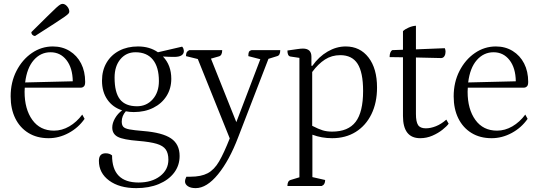

<svg xmlns="http://www.w3.org/2000/svg" viewBox="-20 -702 2785 992"><path d="M231 12Q171 12 127 -15Q83 -42 59 -90.5Q35 -139 35 -204Q35 -277 65 -335.5Q95 -394 144.5 -428Q194 -462 253 -462Q302 -462 340 -438.5Q378 -415 399 -374Q420 -333 420 -279Q420 -261 413 -255Q406 -249 399 -249H108Q107 -239 107 -228Q107 -138 147 -82.5Q187 -27 259 -27Q300 -27 338 -49Q376 -71 405 -110L417 -88Q385 -42 335 -15Q285 12 231 12ZM241 -432Q190 -432 154.5 -391.5Q119 -351 110 -276L356 -282Q355 -351 323.5 -391.5Q292 -432 241 -432ZM161 -516Q154 -516 148 -521.5Q142 -527 142 -536Q196 -589 226 -619Q256 -649 270.5 -662Q285 -675 291.5 -678.5Q298 -682 303 -682Q316 -682 327 -669Q338 -656 338 -642Q338 -637 334 -632Q330 -627 314 -615.5Q298 -604 261.5 -580.5Q225 -557 161 -516Z M671 -123Q650 -123 630 -127Q609 -103 609 -74Q609 -56 617 -47Q625 -38 648.5 -33.5Q672 -29 721 -25Q819 -17 863.5 13Q908 43 908 104Q908 153 879.5 190.5Q851 228 800.5 249Q750 270 684 270Q597 270 544 231Q491 192 491 129Q491 90 526 90Q546 90 559 101Q559 241 696 241Q764 241 807 208Q850 175 850 123Q850 90 836.5 70.5Q823 51 789.5 41Q756 31 695 26Q617 20 588.5 5Q560 -10 560 -43Q560 -66 574 -90.5Q588 -115 611 -132Q563 -147 535 -187Q507 -227 507 -285Q507 -338 530.5 -378Q554 -418 596 -440Q638 -462 693 -462Q753 -462 796 -432L921 -461Q926 -456 928 -449.5Q930 -443 930 -439Q930 -408 880 -408Q868 -408 852.5 -408.5Q837 -409 822 -410Q865 -365 865 -295Q865 -245 840.5 -206Q816 -167 772 -145Q728 -123 671 -123ZM688 -153Q737 -153 769 -189Q801 -225 801 -283Q801 -355 770 -393.5Q739 -432 680 -432Q632 -432 602 -396Q572 -360 572 -301Q572 -224 600 -188.5Q628 -153 688 -153Z M991 270Q965 270 950.5 260Q936 250 936 236Q936 224 943 211H964Q1019 211 1053 193Q1087 175 1112 132Q1137 89 1167 13L1002 -397L941 -412Q941 -425 944.5 -431.5Q948 -438 958 -443H1128Q1128 -416 1112 -411L1070 -399L1201 -71L1325 -396L1263 -412Q1263 -427 1266 -433.5Q1269 -440 1280 -443H1428Q1428 -416 1412 -412L1367 -398L1211 6Q1165 127 1106.5 198.5Q1048 270 991 270Z M1465 259Q1465 233 1481 228L1527 214V-403L1480 -410Q1465 -413 1465 -441Q1500 -446 1517.5 -448.5Q1535 -451 1545 -451Q1589 -451 1589 -409V-362H1594Q1627 -409 1672.5 -435.5Q1718 -462 1766 -462Q1840 -462 1884 -405Q1928 -348 1928 -250Q1928 -171 1899 -112Q1870 -53 1818 -20.5Q1766 12 1696 12Q1642 12 1594 -6V213L1660 228Q1660 252 1642 259ZM1696 -22Q1779 -22 1817.5 -72.5Q1856 -123 1856 -232Q1856 -328 1827.5 -372.5Q1799 -417 1738 -417Q1694 -417 1659 -394.5Q1624 -372 1593 -330V-52Q1626 -35 1647.5 -28.5Q1669 -22 1696 -22Z M2151 12Q2062 12 2062 -103V-406L1993 -407Q1993 -433 2006 -443L2062 -445V-541Q2072 -551 2091.5 -559.5Q2111 -568 2129 -569V-447L2278 -453Q2282 -445 2282 -435Q2282 -422 2276.5 -412.5Q2271 -403 2260 -402L2129 -405V-113Q2129 -73 2140 -56Q2151 -39 2180 -39Q2205 -39 2232.5 -50Q2260 -61 2286 -84L2298 -63Q2289 -50 2266.5 -32Q2244 -14 2214 -1Q2184 12 2151 12Z M2520 12Q2460 12 2416 -15Q2372 -42 2348 -90.5Q2324 -139 2324 -204Q2324 -277 2354 -335.5Q2384 -394 2433.5 -428Q2483 -462 2542 -462Q2591 -462 2629 -438.5Q2667 -415 2688 -374Q2709 -333 2709 -279Q2709 -261 2702 -255Q2695 -249 2688 -249H2397Q2396 -239 2396 -228Q2396 -138 2436 -82.5Q2476 -27 2548 -27Q2589 -27 2627 -49Q2665 -71 2694 -110L2706 -88Q2674 -42 2624 -15Q2574 12 2520 12ZM2530 -432Q2479 -432 2443.5 -391.5Q2408 -351 2399 -276L2645 -282Q2644 -351 2612.5 -391.5Q2581 -432 2530 -432Z"/></svg>

Font: Petrona Light
Style: Regular
Weight: 300
Designer: Ringo R. Seeber
Foundry: Ringo R. Seeber
Version: Version 2.001; ttfautohint (v1.8.3)